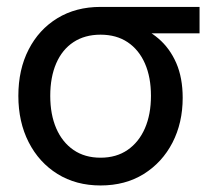

<svg xmlns="http://www.w3.org/2000/svg" viewBox="-20 -536 633 567"><path d="M276.9 11.7Q204.6 11.7 149.9 -22.2Q95.2 -56.2 64.7 -116Q34.2 -175.8 34.2 -252.9Q34.2 -330.6 64.5 -389.6Q94.7 -448.7 149.4 -482.2Q204.1 -515.6 276.9 -515.6H569.3V-437.5H378.4L276.9 -433.6Q230.5 -433.6 197 -411.6Q163.6 -389.6 146 -348.9Q128.4 -308.1 128.4 -252.9Q128.4 -197.8 146.2 -156.7Q164.1 -115.7 197.3 -93Q230.5 -70.3 276.9 -70.3Q323.7 -70.3 356.9 -93.3Q390.1 -116.2 408 -157.2Q425.8 -198.2 425.8 -252.9Q425.8 -308.1 408 -348.6Q390.1 -389.2 356.9 -411.4Q323.7 -433.6 276.9 -433.6V-479Q326.7 -479 370.6 -464.8Q414.6 -450.7 448 -422.1Q481.4 -393.6 500.5 -349.9Q519.5 -306.2 519.5 -247.1Q519.5 -173.3 489.3 -114.7Q459 -56.2 404.5 -22.2Q350.1 11.7 276.9 11.7Z"/></svg>

Font: Inter Cardless Display
Style: Regular
Weight: 400
Designer: Rasmus Andersson
Foundry: rsms
Version: Version 4.001;git-9221beed3